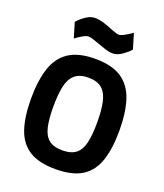

<svg xmlns="http://www.w3.org/2000/svg" viewBox="-166 -1031 983 1152"><g transform="rotate(20 326.0 -455.0)"><path d="M326 12Q219 12 157.5 -27Q96 -66 70 -143.5Q44 -221 44 -336Q44 -451 70 -530.5Q96 -610 157.5 -651Q219 -692 326 -692Q433 -692 494.5 -651Q556 -610 582 -530.5Q608 -451 608 -336Q608 -221 582 -143.5Q556 -66 494.5 -27Q433 12 326 12ZM326 -108Q382 -108 412.5 -132.5Q443 -157 454.5 -207.5Q466 -258 466 -336Q466 -415 454.5 -467Q443 -519 412.5 -545.5Q382 -572 326 -572Q270 -572 239.5 -545.5Q209 -519 197.5 -467Q186 -415 186 -336Q186 -258 197.5 -207.5Q209 -157 239.5 -132.5Q270 -108 326 -108ZM411 -758Q389 -758 362 -766.5Q335 -775 309 -785Q288 -793 270.5 -798.5Q253 -804 242 -804Q227 -804 203 -790Q179 -776 162 -762L133 -858Q150 -879 180.5 -900.5Q211 -922 240 -922Q267 -922 297.5 -912.5Q328 -903 353 -892Q370 -886 384.5 -881Q399 -876 407 -876Q421 -876 446 -890.5Q471 -905 489 -918L518 -821Q501 -801 470.5 -779.5Q440 -758 411 -758Z"/></g></svg>

Font: Titillium Web SemiBold
Style: Regular
Weight: 600
Designer: Mohamed Gaber, Accademia di Belle Arti di Urbino
Foundry: Kief Type Foundry, Accademia di Belle Arti di Urbino
Version: Version 3.000; ttfautohint (v1.8.4)